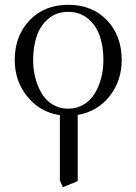

<svg xmlns="http://www.w3.org/2000/svg" viewBox="-20 -472 562 795"><path d="M41 -223.1Q41 -323.2 102.3 -387.7Q163.6 -452.1 262.2 -452.1Q361.8 -452.1 422.9 -388.2Q483.9 -324.2 483.9 -223.1Q483.9 -137.2 433.8 -73.7Q383.8 -10.3 301.8 3.9V277.8L240.2 303.2L228 274.9V4.9Q145 -7.8 93 -72.3Q41 -136.7 41 -223.1ZM117.2 -223.1Q117.2 -185.1 126.2 -149.9Q135.3 -114.7 152.3 -85.7Q169.4 -56.6 198 -39.3Q226.6 -22 262.2 -22Q298.3 -22 326.9 -39.3Q355.5 -56.6 372.8 -85.7Q390.1 -114.7 399.2 -149.9Q408.2 -185.1 408.2 -223.1Q408.2 -278.8 393.1 -323Q377.9 -367.2 344.2 -395Q310.5 -422.9 262.2 -422.9Q214.4 -422.9 180.9 -395Q147.5 -367.2 132.3 -323Q117.2 -278.8 117.2 -223.1Z"/></svg>

Font: Dihjauti
Style: Regular
Weight: 400
Designer: T. Christopher White
Version: Version 3.0.0